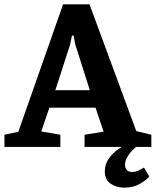

<svg xmlns="http://www.w3.org/2000/svg" viewBox="-29 -675 715 882"><path d="M-8.6 0V-56L55.1 -69.5L260.8 -655.1H382.2L597.1 -72.7L666.2 -56V0H359.4V-56L446.9 -70.3L409.9 -180.3H197.7L160.6 -71.1L248.3 -56V0ZM225.2 -260.5H383.6L317 -470.2L309 -511.8H301.6L293 -470.2ZM541.7 187Q505.3 187 478.9 168.5Q452.4 150 452.4 113Q452.4 81 469.2 56Q486 31 510.4 13Q534.8 -5 558.6 -16H616.6Q601.2 -5.8 584.7 10Q568.1 25.9 556.7 44.8Q545.3 63.7 545.3 82.3Q545.3 95.8 553.1 105.4Q561 115 579.8 115Q591.8 115 605.6 108.9Q619.3 102.8 632.5 94.8L656.6 136Q643.4 152 613.5 169.5Q583.5 187 541.7 187Z"/></svg>

Font: Faustina Light
Style: Regular
Weight: 300
Designer: Alfonso Garcia
Foundry: http://www.omnibus-type.com
Version: Version 1.200